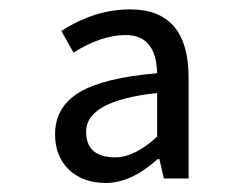

<svg xmlns="http://www.w3.org/2000/svg" viewBox="-20 -829 540 417"><path d="M210 -431.6Q160.2 -431.6 129.9 -460.4Q99.6 -489.3 99.6 -537.1Q99.6 -596.7 152.3 -628.4Q205.1 -660.2 321.3 -669.9Q319.3 -752.9 252.9 -752.9Q200.2 -752.9 139.6 -714.8L113.3 -761.7Q185.5 -808.6 262.7 -808.6Q389.6 -808.6 389.6 -660.2V-441.4H335.9L326.2 -483.4H322.3Q264.6 -431.6 210 -431.6ZM230.5 -487.3Q272.5 -487.3 321.3 -532.2V-627Q167 -610.4 167 -543Q167 -487.3 230.5 -487.3Z"/></svg>

Font: GenEi Gothic M Regular
Style: Regular
Weight: 400
Designer: o_tamon (Modified); [Source Han Sans]
Ryoko NISHIZUKA  (kana & ideographs); Paul D. Hunt (Latin, Greek & Cyrillic); Wenl
Version: Version 1.1a;Original Version 1.004